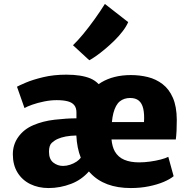

<svg xmlns="http://www.w3.org/2000/svg" viewBox="-20 -944 957 972"><path d="M45 -163Q45 -212.5 73 -251.2Q101 -290 148 -310Q196 -331 256.8 -338Q317.5 -345 367 -345V-375Q367 -397.5 356.2 -411.2Q345.5 -425 323.2 -431Q301 -437 267 -437Q236 -437 203 -430.2Q170 -423.5 143.2 -414Q116.5 -404.5 104 -397L66 -505Q76.5 -511 111 -525.8Q145.5 -540.5 198.2 -553.2Q251 -566 316 -566Q391.5 -566 437.5 -547Q462 -536.5 479.5 -518Q486 -523 493 -527Q555 -564 643 -564Q687.5 -564 728.8 -553.8Q770 -543.5 803 -518.2Q836 -493 855.2 -449Q874.5 -405 875 -338Q875 -308 873.8 -282Q872.5 -256 870 -238H544.5Q548 -201 561.5 -177Q578.5 -148 609.5 -135Q640.5 -122 684 -122Q710.5 -122 739.8 -126Q769 -130 793.8 -136.5Q818.5 -143 832 -150L859 -52Q841 -37 808.8 -23.2Q776.5 -9.5 733.8 -0.8Q691 8 642 8Q508 8 437 -68.5Q433.5 -72.5 430 -76Q392.5 -33.5 340.5 -13.5Q284.5 8 226 8Q174 8 133 -12.2Q92 -32.5 68.5 -70.8Q45 -109 45 -163ZM366.5 -258Q337 -257.5 313 -253Q288 -248 273 -241Q257.5 -234.5 242.8 -221.5Q228 -208.5 228 -176Q228 -138 249.8 -121Q271.5 -104 299 -104Q316.5 -104 334.8 -110Q353 -116 368 -126Q381 -135 389 -145.5Q369.5 -195 366.5 -258ZM709 -326Q711.5 -366.5 705.2 -393.8Q699 -421 682.8 -434.5Q666.5 -448 639 -448Q608 -448 586.5 -430.8Q565 -413.5 554 -371.5Q549 -352 546.5 -326ZM432 -639 349.5 -715Q373 -737.5 401.8 -772.2Q430.5 -807 459 -846.8Q487.5 -886.5 511 -924L629 -832Q619.5 -810 601 -785.8Q582.5 -761.5 558.8 -738.2Q535 -715 510.8 -694.8Q486.5 -674.5 465.8 -660Q445 -645.5 432 -639Z"/></svg>

Font: Koeln Type Sans ExtraBold
Style: Regular
Weight: 800
Designer: Eben Sorkin
Foundry: Eben Sorkin
Version: Version 2.001